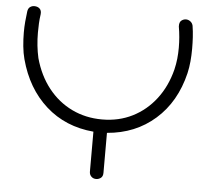

<svg xmlns="http://www.w3.org/2000/svg" viewBox="-52 -708 910 847"><g transform="rotate(5 403.0 -285.0)"><path d="M404 83Q391 83 382.5 74.5Q374 66 374 53V-124Q249 -135 163 -212Q77 -289 43 -416Q36 -442 33 -472.5Q30 -503 30 -534Q30 -558 32 -581.5Q34 -605 37 -627Q39 -641 47.5 -647Q56 -653 66 -653Q81 -653 90 -644.5Q99 -636 97 -619Q94 -599 93 -578.5Q92 -558 92 -538Q92 -479 104 -426Q125 -350 168.5 -295Q212 -240 273 -210.5Q334 -181 407 -181Q481 -181 541.5 -211.5Q602 -242 644.5 -297.5Q687 -353 706 -428Q712 -453 714.5 -477Q717 -501 717 -525Q717 -549 715 -572.5Q713 -596 709 -619Q708 -638 717.5 -645.5Q727 -653 738 -653Q748 -653 757 -646.5Q766 -640 769 -628Q773 -603 774.5 -577.5Q776 -552 776 -526Q776 -498 773.5 -470.5Q771 -443 765 -417Q734 -288 646.5 -211Q559 -134 434 -124V53Q434 69 424.5 76Q415 83 404 83Z"/></g></svg>

Font: Hachi Maru Pop
Style: Regular
Weight: 400
Designer: Nontynet
Foundry: Nontynet
Version: Version 1.300